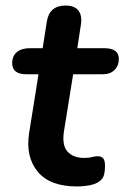

<svg xmlns="http://www.w3.org/2000/svg" viewBox="-20 -663 449 693"><path d="M258 10Q160 10 116 -43.5Q72 -97 85 -182L119 -395H75Q24 -395 24 -435Q24 -461 41 -475Q58 -489 87 -489H134L149 -585Q158 -643 217 -643Q249 -643 263 -625Q277 -607 272 -574L259 -489H357Q409 -489 409 -450Q409 -426 393.5 -410.5Q378 -395 351 -395H244L211 -190Q203 -138 224 -115.5Q245 -93 283 -93Q301 -93 311.5 -96Q322 -99 332 -99Q346 -99 352.5 -91.5Q359 -84 359 -64Q359 -30 348 -17Q337 -4 318 2Q306 6 289 8Q272 10 258 10Z"/></svg>

Font: Nunito
Style: Bold Italic
Weight: 700
Italic angle: -9°
Designer: Vernon Adams
Foundry: Vernon Adams
Version: Version 3.601; ttfautohint (v1.8.2.53-6de2)